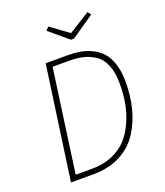

<svg xmlns="http://www.w3.org/2000/svg" viewBox="-156 -979 935 1085"><g transform="rotate(-20 311.5 -436.5)"><path d="M499 -873 514 -853 376 -758H358L245 -853L263 -872L371 -793ZM307 -682Q350 -682 385 -676Q420 -670 455 -653Q490 -636 514 -608.5Q538 -581 552.5 -535.5Q567 -490 567 -429Q567 -346 548.5 -272.5Q530 -199 490.5 -136.5Q451 -74 381 -37Q311 0 217 0H82L178 -682ZM303 -650H208L122 -32H221Q289 -32 343.5 -55.5Q398 -79 432.5 -117.5Q467 -156 490 -209Q513 -262 522.5 -316.5Q532 -371 532 -430Q532 -498 513 -544Q494 -590 459 -612Q424 -634 387.5 -642Q351 -650 303 -650Z"/></g></svg>

Font: Fira Sans UltraLight
Style: Italic
Weight: 200
Italic angle: -8°
Designer: Carrois Corporate & Edenspiekermann AG
Foundry: Carrois Corporate GbR & Edenspiekermann AG
Version: Version 4.203;PS 004.203;hotconv 1.0.88;makeotf.lib2.5.64775